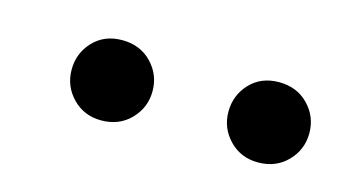

<svg xmlns="http://www.w3.org/2000/svg" viewBox="-32 -745 457 259"><g transform="rotate(15 196.0 -616.0)"><path d="M116 -560Q92 -560 76 -576.5Q60 -593 60 -616Q60 -639 75.5 -655.5Q91 -672 116 -672Q141 -672 157 -655.5Q173 -639 173 -616Q173 -593 157 -576.5Q141 -560 116 -560ZM335 -560Q311 -560 295 -576.5Q279 -593 279 -616Q279 -639 294.5 -655.5Q310 -672 335 -672Q360 -672 376 -655.5Q392 -639 392 -616Q392 -593 376 -576.5Q360 -560 335 -560Z"/></g></svg>

Font: myMathFont
Style: Regular
Weight: 400
Designer: Ross Mills, John Hudson & Paul Hanslow, Tiro Typeworks Ltd; with prior portions MicroPress Inc., and Coen Hoffman. Math 
Foundry: Tiro Typeworks Ltd
Version: Version 2.13 b171